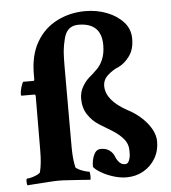

<svg xmlns="http://www.w3.org/2000/svg" viewBox="-50 -726 695 779"><g transform="rotate(-5 297.0 -336.5)"><path d="M434.6 6.8Q408.2 6.8 379.4 -2.4Q350.6 -11.7 329.1 -24.9Q307.6 -38.1 301.8 -47.9Q301.8 -75.2 311.5 -96.2Q321.3 -117.2 339.8 -117.2Q362.3 -117.2 376 -106.4Q389.6 -95.7 394.5 -82Q399.4 -68.4 409.2 -57.6Q418.9 -46.9 433.6 -46.9Q444.3 -46.9 449.7 -60.5Q455.1 -74.2 455.1 -87.9V-101.6Q455.1 -128.9 437 -149.4Q418.9 -169.9 393.6 -185.5L340.8 -217.8Q314.5 -234.4 296.4 -261.7Q278.3 -289.1 278.3 -326.2Q278.3 -352.5 289.6 -373Q300.8 -393.6 316.4 -408.2Q333 -421.9 348.6 -437.5Q365.2 -452.1 376 -477.1Q386.7 -502 386.7 -536.1Q386.7 -627 293 -627Q245.1 -627 233.4 -574.2Q226.6 -547.9 224.6 -524.4Q222.7 -501 222.7 -463.9V-135.7Q222.7 -111.3 224.6 -90.8Q226.6 -70.3 230.5 -52.7Q231.4 -48.8 242.7 -43Q253.9 -37.1 267.1 -33.2Q280.3 -29.3 285.2 -29.3Q288.1 -29.3 288.6 -14.6Q289.1 0 287.1 3.9Q280.3 2.9 254.9 1.5Q229.5 0 202.1 -2Q174.8 -3.9 159.2 -3.9Q143.6 -3.9 116.2 -2Q88.9 0 64 1.5Q39.1 2.9 31.2 3.9Q28.3 1 28.3 -11.7Q28.3 -23.4 32.2 -23.4Q40 -23.4 52.2 -26.9Q64.5 -30.3 74.7 -35.6Q85 -41 85.9 -44.9Q94.7 -79.1 94.7 -131.8L95.7 -352.5Q95.7 -360.4 90.8 -360.4H39.1Q36.1 -360.4 36.1 -366.2Q36.1 -373 38.6 -384.8Q41 -396.5 44.9 -406.2Q48.8 -416 50.8 -416H90.8Q95.7 -416 95.7 -421.9V-441.4Q95.7 -520.5 126.5 -573.2Q157.2 -626 210 -652.8Q262.7 -679.7 326.2 -679.7Q373 -679.7 414.1 -663.6Q455.1 -647.5 480.5 -619.1Q505.9 -590.8 505.9 -551.8Q505.9 -507.8 485.4 -480.5Q464.8 -453.1 441.4 -442.4Q417 -432.6 396.5 -414.1Q376 -395.5 376 -370.1Q376 -311.5 461.9 -264.6Q489.3 -251 514.2 -229Q539.1 -207 554.7 -180.7Q570.3 -154.3 570.3 -127Q570.3 -88.9 552.2 -58.6Q534.2 -28.3 503.4 -10.7Q472.7 6.8 434.6 6.8Z"/></g></svg>

Font: Crimson Text Bold
Style: Bold
Weight: 700
Designer: Sebastian Kosch
Foundry: Sebastian Kosch
Version: Version 1.10 July 1, 2025